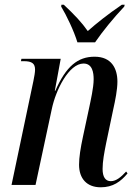

<svg xmlns="http://www.w3.org/2000/svg" viewBox="-20 -786 582 816"><path d="M309 -606H384C417 -654 461 -708 508 -758L510 -766H498C439 -726 389 -686 353 -654C328 -690 296 -724 251 -766H241L240 -758C262 -722 295 -653 309 -606ZM408 10C460 10 493 -14 522 -49L516 -57C495 -34 474 -16 451 -16C428 -16 416 -34 416 -68C416 -100 423 -137 431 -177L461 -320C470 -360 479 -405 479 -439C479 -495 454 -545 382 -545C311 -545 261 -505 215 -400H213L238 -536H71L69 -526H81C116 -526 129 -516 129 -490C129 -479 126 -461 122 -442L29 0H131L200 -322C217 -404 273 -516 335 -516C373 -516 378 -477 378 -449C378 -413 365 -358 360 -333L333 -207C322 -156 316 -117 316 -86C316 -27 349 10 408 10Z"/></svg>

Font: Noto Serif Display Condensed Medium
Style: Italic
Weight: 500
Width: 3
Italic angle: -12°
Designer: Monotype Design Team
Foundry: Monotype Imaging Inc.
Version: Version 2.009